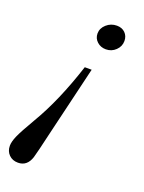

<svg xmlns="http://www.w3.org/2000/svg" viewBox="-232 -610 693 921"><g transform="rotate(20 114.5 -150.0)"><path d="M124 -299.8H159.2L78.1 41Q48.8 167.5 42 189Q25.4 240.2 -21 240.2Q-49.3 240.2 -67.1 222.4Q-85 204.6 -85 176.8Q-85 155.8 -71.5 125.2Q-58.1 94.7 -16.1 22.9Q62 -108.4 124 -299.8ZM189 -415Q162.6 -415 144.3 -431.6Q126 -448.2 126 -473.1Q126 -500 148.4 -520Q170.9 -540 201.2 -540Q227.5 -540 243.7 -523.9Q259.8 -507.8 259.8 -482.9Q259.8 -455.1 239 -435.1Q218.3 -415 189 -415Z"/></g></svg>

Font: Libre Caslon Text
Style: Italic
Weight: 400
Italic angle: -25°
Designer: Pablo Impallari, Rodrigo Fuenzalida
Foundry: Pablo Impallari, Rodrigo Fuenzalida
Version: Version 1.002